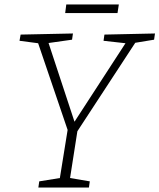

<svg xmlns="http://www.w3.org/2000/svg" viewBox="-20 -846 719 866"><path d="M153 0 157 -28 250 -43 285 -260 152 -651 68 -662 73 -690 309 -695 305 -667 199 -652 316 -297 546 -651 447 -662 451 -690 679 -695 675 -667 590 -653 329 -254 296 -43 385 -28 381 0ZM516 -826 510 -787H274L279 -826Z"/></svg>

Font: Bitter Light
Style: Italic
Weight: 300
Italic angle: -9°
Designer: Sol Matas, and Bitter project Authors
Foundry: Sol Matas
Version: Version 2.001